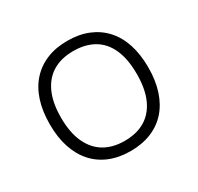

<svg xmlns="http://www.w3.org/2000/svg" viewBox="-153 -896 1123 1088"><g transform="rotate(-30 408.5 -352.5)"><path d="M408 8Q333 8 273 -16.5Q213 -41 171.5 -87.5Q130 -134 108 -200.5Q86 -267 86 -352Q86 -437 107.5 -504Q129 -571 171 -617.5Q213 -664 272.5 -688.5Q332 -713 408 -713Q484 -713 544 -688.5Q604 -664 646 -617.5Q688 -571 709.5 -504.5Q731 -438 731 -353Q731 -268 709 -201Q687 -134 645.5 -87.5Q604 -41 544 -16.5Q484 8 408 8ZM408 -59Q487 -59 542 -92Q597 -125 626.5 -190.5Q656 -256 656 -353Q656 -451 627 -516Q598 -581 542.5 -613.5Q487 -646 408 -646Q330 -646 275 -613.5Q220 -581 190 -516Q160 -451 160 -353Q160 -256 190 -190.5Q220 -125 275 -92Q330 -59 408 -59Z"/></g></svg>

Font: Nunito Sans 6pt Light
Style: Regular
Weight: 300
Version: Version 3.101;gftools[0.9.27]